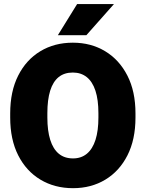

<svg xmlns="http://www.w3.org/2000/svg" viewBox="-20 -935 732 964"><path d="M660.2 -344.7Q660.2 -234.4 619.9 -155Q579.6 -75.7 508.8 -33Q438 9.8 346.7 9.8Q254.4 9.8 183.1 -33Q111.8 -75.7 71.5 -155Q31.2 -234.4 31.2 -344.7V-365.7Q31.2 -476.1 71.3 -555.4Q111.3 -634.8 182.4 -677.7Q253.4 -720.7 345.7 -720.7Q437 -720.7 508.1 -677.7Q579.1 -634.8 619.6 -555.4Q660.2 -476.1 660.2 -365.7ZM474.1 -366.7Q474.1 -434.1 459.2 -479.5Q444.3 -524.9 415.5 -547.9Q386.7 -570.8 345.7 -570.8Q302.7 -570.8 274.4 -547.9Q246.1 -524.9 231.9 -479.5Q217.8 -434.1 217.8 -366.7V-344.7Q217.8 -278.8 232.2 -232.9Q246.6 -187 275.1 -163.3Q303.7 -139.6 346.7 -139.6Q387.7 -139.6 416.3 -163.3Q444.8 -187 459.5 -232.9Q474.1 -278.8 474.1 -344.7ZM367.2 -914.6H552.2L413.6 -758.3H270.5Z"/></svg>

Font: Heebo Black
Style: Regular
Weight: 900
Designer: Oded Ezer
Foundry: Ezer Type House
Version: Version 3.100